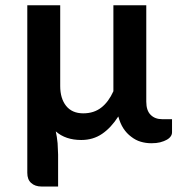

<svg xmlns="http://www.w3.org/2000/svg" viewBox="-20 -533 700 721"><path d="M589.4 -85.4H626V-36.6Q626 -27.8 621.1 -21Q615.7 -13.2 605.5 -7.8Q597.2 -2.9 581.1 1.5Q567.9 4.9 548.3 4.9Q527.3 4.9 507.8 -1Q489.7 -6.3 472.7 -19.5Q455.6 -32.2 443.4 -50.8Q431.2 -69.8 424.3 -95.7Q397 -53.2 363.3 -30.3Q329.6 -7.3 285.2 -7.3Q226.1 -7.3 189.5 -39.6Q193.8 -20.5 196.3 4.9Q198.2 36.1 198.2 47.4V167.5H136.7Q111.3 167.5 96.7 153.8Q82.5 141.1 82.5 116.2V-513.2H206.1V-210Q206.1 -163.6 228 -135.7Q250.5 -107.4 292.5 -107.4Q333 -107.4 360.8 -129.4Q387.7 -150.4 405.8 -190.4V-513.2H529.3V-151.4Q529.3 -117.7 545.9 -101.6Q562 -85.4 589.4 -85.4Z"/></svg>

Font: Lato-SemiBold
Style: Bold
Weight: 500
Designer: Lukasz Dziedzic with Adam Twardoch and Botio Nikoltchev
Foundry: tyPoland Lukasz Dziedzic
Version: ""